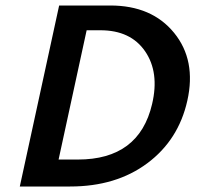

<svg xmlns="http://www.w3.org/2000/svg" viewBox="-20 -678 733 698"><path d="M235 0H52L195 -658H381Q532 -658 613 -558.5Q694 -459 661 -312Q629 -169 515.5 -84.5Q402 0 235 0ZM533 -300Q560 -415 507.5 -491.5Q455 -568 345 -568H295L193 -98H263Q486 -98 533 -300Z"/></svg>

Font: EauTest
Style: Bold Italic
Weight: 700
Italic angle: -12°
Designer: Christian Thalmann (Catharsis Fonts)
Version: Version 0.001;PS 000.001;hotconv 1.0.88;makeotf.lib2.5.64775